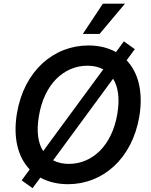

<svg xmlns="http://www.w3.org/2000/svg" viewBox="-20 -981 813 1034"><path d="M155.5 32.3 197.4 -24.5C239.3 -1.4 289.8 11 346.2 11C532 11 691.8 -124.6 730.5 -354.8C752.1 -487.2 724.4 -590.9 661.9 -656.2L706 -716.3L647 -758.2L604.8 -700.6C562.9 -723.7 512.8 -736.2 456.7 -736.2C269.2 -736.2 109.4 -599.8 71 -369.7C49.4 -237.2 77.4 -133.9 139.9 -68.5L96.6 -9.6ZM189.3 -354.8C217.7 -529.5 325.3 -627.1 451.3 -627.1C483.7 -627.1 512.1 -620.4 536.2 -607.6L212.4 -167.3C185 -210.2 175.4 -273.1 189.3 -354.8ZM266 -117.5 589.1 -557.2C616.1 -513.8 625.7 -451 612.2 -369.7C583.5 -195 475.9 -98.4 350.5 -98.4C318.5 -98.4 290.1 -104.8 266 -117.5ZM426.1 -798.3H516.3L653.1 -961.3H534.1Z"/></svg>

Font: Magic Ui Pro Semi Bold
Style: Italic
Weight: 600
Italic angle: -9.39999°
Designer: Stefan Endress, Andreas Faust
Version: Version 1.000;FEAKit 1.0